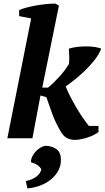

<svg xmlns="http://www.w3.org/2000/svg" viewBox="-20 -772 585 1072"><path d="M315 -45Q287 -93 270.5 -140Q254 -187 239 -229L206 -239L161 0H21L154 -669L87 -682V-716Q101 -722 124 -728.5Q147 -735 174 -740Q201 -745 230.5 -748.5Q260 -752 288 -752L309 -741L216 -283H248Q265 -296 283 -314Q301 -332 317 -350Q333 -368 345.5 -385.5Q358 -403 365 -415Q366 -422 366.5 -434Q367 -446 366.5 -458.5Q366 -471 365.5 -482.5Q365 -494 364 -500Q381 -506 407 -509.5Q433 -513 460 -513Q487 -513 510.5 -509.5Q534 -506 545 -500Q532 -467 506.5 -435Q481 -403 451.5 -375Q422 -347 393.5 -324.5Q365 -302 347 -289Q354 -270 368.5 -241Q383 -212 401 -180.5Q419 -149 439 -119.5Q459 -90 476 -69H530V-35Q520 -27 504.5 -19Q489 -11 471 -5Q453 1 434 5Q415 9 397 9Q373 9 352.5 -2Q332 -13 315 -45ZM124 239Q162 231 184 213.5Q206 196 211 173Q203 159 188 149Q173 139 153 134Q152 119 159.5 103Q167 87 179 74Q191 61 206.5 52Q222 43 237 42Q275 44 298 63Q321 82 320 123Q320 152 306.5 178.5Q293 205 268.5 226.5Q244 248 209.5 262Q175 276 133 280Z"/></svg>

Font: PT Serif
Style: Bold Italic
Weight: 700
Italic angle: -12°
Designer: A.Korolkova, O.Umpeleva, V.Yefimov
Foundry: ParaType Ltd
Version: Version 1.000W OFL